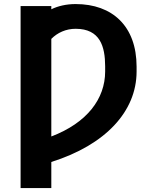

<svg xmlns="http://www.w3.org/2000/svg" viewBox="-20 -742 788 965"><path d="M237.9 203.1V72.1C509.9 -13.5 666.2 -181.8 666.5 -382.1V-407.7C666.2 -610.1 545.1 -721.6 360.1 -721.6C313.2 -721.6 271 -711.6 237.9 -695.3V-711.6H83.5V203.1ZM237.9 -546.5C268.8 -577.8 311.4 -597.3 360.1 -597.3C483.7 -597.3 508.2 -507.5 508.5 -409.1V-382.1C508.2 -246.8 419 -125 237.9 -56.1Z"/></svg>

Font: Inter-Hewn
Style: Bold
Weight: 700
Designer: Rasmus Andersson
Foundry: rsms
Version: Version 3.012;git-f93a4a705